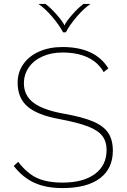

<svg xmlns="http://www.w3.org/2000/svg" viewBox="-20 -950 648 980"><path d="M50 -103 73 -124Q117 -66 168 -42Q219 -18 299 -18Q405 -18 464.5 -62Q524 -106 524 -184Q524 -228 502 -256.5Q480 -285 428 -305Q376 -325 279 -343Q168 -364 119 -407.5Q70 -451 70 -528Q70 -581 99 -622.5Q128 -664 180 -687Q232 -710 299 -710Q466 -710 533 -601L509 -582Q482 -631 428.5 -656.5Q375 -682 299 -682Q242 -682 197 -662Q152 -642 127 -606Q102 -570 102 -525Q102 -463 150.5 -426Q199 -389 304 -370Q401 -353 455 -330Q509 -307 532.5 -271.5Q556 -236 556 -181Q556 -89 489.5 -39.5Q423 10 299 10Q215 10 155.5 -17Q96 -44 50 -103ZM176 -930H212Q239 -910 270.5 -874Q302 -838 309 -820Q316 -838 347.5 -874Q379 -910 406 -930H442Q409 -908 372.5 -865.5Q336 -823 316 -785H302Q282 -823 245.5 -865.5Q209 -908 176 -930Z"/></svg>

Font: KoHo ExtraLight
Style: Regular
Weight: 275
Version: Version 1.000; ttfautohint (v1.6)